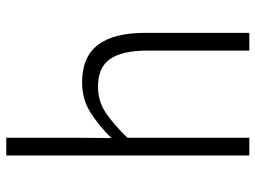

<svg xmlns="http://www.w3.org/2000/svg" viewBox="-124 -712 835 628"><g transform="rotate(-90 294.0 -397.5)"><path d="M100 0V-795H158V-568L157 -451Q197 -492 240.5 -519.5Q284 -547 339 -547Q422 -547 461.5 -495.5Q501 -444 501 -341V0H443V-333Q443 -416 415.5 -455.5Q388 -495 325 -495Q279 -495 242 -471Q205 -447 158 -399V0Z"/></g></svg>

Font: Noto Sans TC Thin Light
Style: Regular
Weight: 300
Version: Version 2.004-H2;hotconv 1.0.118;makeotfexe 2.5.65603